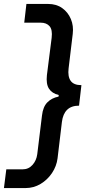

<svg xmlns="http://www.w3.org/2000/svg" viewBox="-41 -795 475 974"><path d="M89 159H-21L-9 64H74Q104 64 124 41.5Q144 19 148 -13L172 -209Q177 -253 199 -275.5Q221 -298 256 -305L257 -313Q223 -321 207.5 -345Q192 -369 197 -414L221 -603Q226 -644 210.5 -662Q195 -680 165 -680H82L93 -775H203Q245 -775 274.5 -754Q304 -733 318.5 -698.5Q333 -664 328 -623L307 -448Q302 -407 317.5 -385Q333 -363 372 -363L360 -259Q321 -259 299.5 -238Q278 -217 273 -176L251 8Q246 48 223 82.5Q200 117 165 138Q130 159 89 159Z"/></svg>

Font: Inclusive Sans Medium
Style: Italic
Weight: 500
Italic angle: -7°
Designer: Olivia King
Foundry: Olivia King
Version: Version 2.004